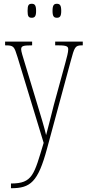

<svg xmlns="http://www.w3.org/2000/svg" viewBox="-20 -756 458 1016"><path d="M281 -662C297 -662 304 -670 304 -698C304 -728 297 -736 281 -736C265 -736 258 -728 258 -698C258 -670 265 -662 281 -662ZM148 -662C164 -662 171 -670 171 -698C171 -728 164 -736 148 -736C131 -736 126 -728 126 -698C126 -670 131 -662 148 -662ZM38 215V240H39C141 240 181 208 229 30L354 -432C374 -506 377 -516 413 -516H418V-536H272V-516H290C338 -516 341 -508 341 -494C341 -479 334 -454 326 -424L265 -201C249 -134 233 -78 224 -41C216 -77 196 -143 171 -225L111 -423C100 -459 92 -484 92 -495C92 -512 101 -516 147 -516H150V-536H7V-516H8C53 -516 55 -511 73 -453L211 0C160 169 153 215 38 215Z"/></svg>

Font: Noto Serif Hebrew ExtraCondensed Thin
Style: Regular
Weight: 100
Width: 2
Designer: Monotype Design Team
Foundry: Monotype Imaging Inc.
Version: Version 2.004